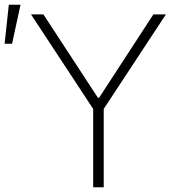

<svg xmlns="http://www.w3.org/2000/svg" viewBox="-125 -788 724 808"><path d="M5.4 -727.5H57.6L287.1 -376.5H292L520.5 -727.5H573.2L311.5 -329.6V0H267.1V-329.6ZM-105.5 -604 -87.9 -768.1H-38.6L-74.2 -604Z"/></svg>

Font: Inter Display Extra Light
Style: Regular
Weight: 200
Designer: Rasmus Andersson
Foundry: rsms
Version: Version 4.000;git-4fc901f